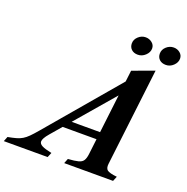

<svg xmlns="http://www.w3.org/2000/svg" viewBox="-289 -1118 1236 1270"><g transform="rotate(20 328.5 -483.0)"><path d="M519.5 -585 141.5 -144.5Q123 -123 114.8 -108Q106.5 -93 106.5 -82.5Q106.5 -66 127.2 -55Q148 -44 196.5 -34L182.5 0H-126L-112.5 -34Q-77.5 -40.5 -54.2 -47Q-31 -53.5 -12.5 -64.5Q6 -75.5 25.2 -94.8Q44.5 -114 71.5 -146L508 -660ZM488 -221.5H169.5L192.5 -273.5H511.5ZM488 -576 506 -725.5 658 -781.5 576.5 -96.5Q572.5 -64 588.2 -51.8Q604 -39.5 657 -34L643 0H299L312.5 -34Q360 -37 384.5 -43.5Q409 -50 419.2 -66Q429.5 -82 433 -113ZM510.5 -840Q482 -840 465.2 -856Q448.5 -872 448.5 -897.5Q448.5 -925.5 471 -946Q493.5 -966.5 522 -966.5Q547.5 -966.5 567 -950.8Q586.5 -935 586.5 -911Q586.5 -883.5 563.2 -861.8Q540 -840 510.5 -840ZM708 -840Q679 -840 662.2 -856Q645.5 -872 645.5 -897.5Q645.5 -925.5 668 -946Q690.5 -966.5 719.5 -966.5Q745 -966.5 764 -950.8Q783 -935 783 -911Q783 -883.5 760.2 -861.8Q737.5 -840 708 -840Z"/></g></svg>

Font: Libre Caslon Text
Style: Italic
Weight: 400
Italic angle: -22.583°
Designer: Pablo Impallari, Rodrigo Fuenzalida, Katja Schimmel
Foundry: Pablo Impallari, Rodrigo Fuenzalida
Version: Version 2.000